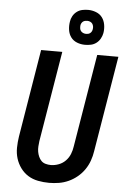

<svg xmlns="http://www.w3.org/2000/svg" viewBox="-64 -1030 728 1084"><g transform="rotate(5 300.0 -488.0)"><path d="M256 8Q224 8 193 2Q162 -4 137 -19.5Q112 -35 94 -59.5Q76 -84 67 -113Q58 -142 58.5 -174Q59 -206 64 -238L146 -735H266L181 -222Q179 -207 178 -191.5Q177 -176 179.5 -161.5Q182 -147 188 -133.5Q194 -120 203.5 -110.5Q213 -101 227.5 -97Q242 -93 257 -93Q279 -93 301.5 -101.5Q324 -110 340.5 -127Q357 -144 365.5 -165.5Q374 -187 377 -209L464 -735H584L494 -192Q490 -165 480.5 -138Q471 -111 454.5 -87Q438 -63 415 -44Q392 -25 365.5 -13Q339 -1 311 3.5Q283 8 256 8ZM390 -786Q366 -786 344.5 -794.5Q323 -803 310 -820.5Q297 -838 293.5 -861.5Q290 -885 294 -909Q296 -925 304.5 -940.5Q313 -956 327 -966.5Q341 -977 357.5 -980.5Q374 -984 391 -984Q414 -984 436 -975.5Q458 -967 471 -949.5Q484 -932 488 -908.5Q492 -885 488 -861Q485 -845 476.5 -829.5Q468 -814 454 -803.5Q440 -793 423.5 -789.5Q407 -786 390 -786ZM391 -848Q397 -848 403 -849.5Q409 -851 414 -855Q419 -859 422 -864.5Q425 -870 426 -876Q428 -885 426.5 -893.5Q425 -902 420.5 -908.5Q416 -915 408 -918.5Q400 -922 391 -922Q385 -922 378.5 -920.5Q372 -919 367 -915Q362 -911 359 -905.5Q356 -900 355 -894Q354 -885 355 -876.5Q356 -868 361 -861.5Q366 -855 374 -851.5Q382 -848 391 -848Z"/></g></svg>

Font: Iosevka Aile
Style: Bold Italic
Weight: 700
Italic angle: -9°
Designer: Belleve Invis
Foundry: Belleve Invis
Version: Version 28.0.1; ttfautohint (v1.8.4)